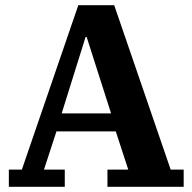

<svg xmlns="http://www.w3.org/2000/svg" viewBox="-20 -718 739 738"><path d="M14 -66H64L281 -698H419L636 -66H686V0H393V-66H473L425 -213H197L149 -66H229V0H14ZM217 -282H407L313 -576H309Z"/></svg>

Font: IBM Plex Serif
Style: Bold
Weight: 700
Designer: Mike Abbink, Paul van der Laan, Pieter van Rosmalen
Foundry: Bold Monday
Version: Version 2.008